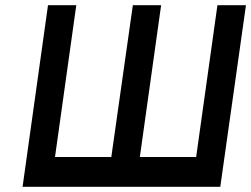

<svg xmlns="http://www.w3.org/2000/svg" viewBox="-20 -720 968 740"><path d="M165 -700 67 0H829L928 -700H818L736 -115H519L601 -700H492L409 -115H192L274 -700Z"/></svg>

Font: Unageo
Style: SemiBold-Italic
Weight: 600
Designer: Richard Sepsi
Foundry: Richard Sepsi
Version: Version 2.000